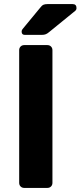

<svg xmlns="http://www.w3.org/2000/svg" viewBox="-20 -921 395 941"><path d="M99 0Q88 0 81 -7Q74 -14 74 -25V-675Q74 -686 81 -693Q88 -700 99 -700H212Q223 -700 230 -693Q237 -686 237 -675V-25Q237 -14 230 -7Q223 0 212 0ZM102 -750Q86 -750 86 -766Q86 -774 91 -779L176 -882Q185 -894 192.5 -897.5Q200 -901 213 -901H336Q355 -901 355 -881Q355 -874 350 -869L221 -764Q213 -757 205 -753.5Q197 -750 184 -750Z"/></svg>

Font: Rubik Light SemiBold
Style: Regular
Weight: 600
Version: Version 2.300;gftools[0.9.30]